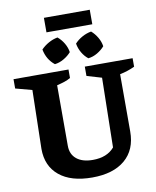

<svg xmlns="http://www.w3.org/2000/svg" viewBox="-104 -1067 943 1159"><g transform="rotate(-10 367.0 -488.0)"><path d="M367 12Q237 12 165.5 -47Q94 -106 94 -211L102 -571L1 -598V-655H338V-603Q321 -593 301.5 -586.5Q282 -580 254 -573V-202Q254 -150 289.5 -121Q325 -92 389 -92Q476 -92 521 -145L529 -571L438 -598V-655H731V-603Q710 -593 687.5 -585.5Q665 -578 640 -573V-222Q640 -110 568 -49Q496 12 367 12ZM246 -899V-988H527V-899ZM306 -857Q329 -838 344.5 -811.5Q360 -785 364 -757Q346 -736 318.5 -720Q291 -704 263 -701Q216 -738 204 -801Q224 -822 251 -837Q278 -852 306 -857ZM512 -857Q534 -838 549.5 -811.5Q565 -785 569 -757Q551 -736 524 -720Q497 -704 468 -701Q446 -718 430.5 -744.5Q415 -771 410 -801Q429 -822 456 -837Q483 -852 512 -857Z"/></g></svg>

Font: Piazzolla
Style: Bold
Weight: 700
Designer: Juan Pablo del Peral
Foundry: Huerta Tipografica
Version: Version 1.330